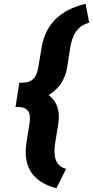

<svg xmlns="http://www.w3.org/2000/svg" viewBox="-20 -803 491 1014"><path d="M62 -238H75C128 -238 145 -208 136 -151L120 -52C98 87 162 157 267 188L278 191L329 89L318 85C273 68 260 21 272 -52L288 -151C299 -219 279 -269 237 -301C288 -331 324 -380 335 -449L350 -546C361 -618 388 -662 439 -679L451 -683L432 -783L421 -780C306 -750 220 -682 199 -548L183 -451C174 -393 150 -366 95 -366H82Z"/></svg>

Font: Asimov Pro
Style: UltObl
Weight: 900
Designer: Google
Version: Version 2.000980; 2014